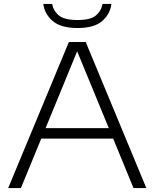

<svg xmlns="http://www.w3.org/2000/svg" viewBox="-20 -953 784 973"><path d="M21.5 0 329 -740H414.5L721.5 0H656.5L553.5 -250.5H189L86 0ZM211 -303.5H531.5L371 -693ZM373 -811Q288 -811 246.8 -846.8Q205.5 -882.5 199.5 -933H244.5Q251 -897 279.2 -874.2Q307.5 -851.5 373 -851.5Q438 -851.5 465.5 -874.2Q493 -897 499.5 -933H544.5Q538.5 -882 498 -846.5Q457.5 -811 373 -811Z"/></svg>

Font: Encode Sans Exp Lt
Style: Regular
Weight: 300
Width: 7
Designer: Multiple Designers
Foundry: Impallari Type
Version: Version 3.002; ttfautohint (v1.8.3) -l 8 -r 50 -G 200 -x 14 